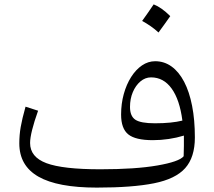

<svg xmlns="http://www.w3.org/2000/svg" viewBox="-20 -843 969 869"><path d="M811.2 -135.7Q790.7 -111.1 691.9 -94Q593.1 -76.8 433.6 -76.8Q264.1 -76.8 190.1 -104.5Q116.2 -132.2 116.2 -195.7Q116.2 -218.2 125.4 -255.1Q134.6 -292.1 152.4 -341.9L95.6 -360.2Q80 -304.7 73.7 -268.3Q67.4 -232 67.4 -194.1Q67.4 -92.8 154.1 -43.4Q240.7 6.1 418 6.1Q579.3 6.1 676.8 -13.4Q774.3 -32.9 818.2 -82Q862 -131.1 862 -220.8Q862 -300.1 849.5 -363.8Q837.1 -427.5 813.5 -472.7Q789.9 -517.9 756.7 -541.9Q723.4 -565.9 682.3 -565.9Q650.6 -565.9 622.7 -547Q594.9 -528 573.6 -494.6Q552.4 -461.3 540.2 -417.5Q528.1 -373.8 528.1 -324.4Q528.1 -261 560.6 -234.8Q593.2 -208.6 671.7 -208.6Q707.3 -208.6 743.5 -213.9Q779.8 -219.3 812.3 -229.3Q812.4 -207.4 812.3 -182.2Q812.1 -157 811.2 -135.7ZM805.5 -297.2Q781.5 -291.2 750.2 -288.1Q719 -285 681.2 -285Q616.9 -285 592.7 -301.1Q568.4 -317.2 568.4 -359Q568.4 -395.9 581.2 -426.1Q594 -456.3 615.7 -474.6Q637.4 -492.8 663.6 -492.8Q720.2 -492.8 756.7 -442.4Q793.3 -391.9 805.5 -297.2ZM675.5 -823.2Q662.3 -803.7 649.6 -785.3Q636.8 -767 623.3 -748.2Q643.1 -737.6 662 -724.4Q680.9 -711.3 697.4 -695.9Q711.4 -714.8 724.6 -733.3Q737.7 -751.8 750.6 -770Q729.8 -790.6 711.2 -803.6Q692.7 -816.5 675.5 -823.2Z"/></svg>

Font: Pinar-VF
Style: Regular
Weight: 300
Designer: Amin Abedi
Version: Version 3.0